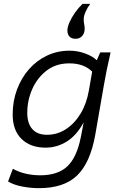

<svg xmlns="http://www.w3.org/2000/svg" viewBox="-20 -770 620 1000"><path d="M183 210Q140 210 95.5 201.5Q51 193 22 175L47 109Q77 126 114 134.5Q151 143 189 143Q281 143 330.5 96.5Q380 50 401 -56L416 -133Q379 -65 328 -33Q277 -1 217 -1Q139 -1 92.5 -46Q46 -91 46 -174Q46 -243 68.5 -303.5Q91 -364 131 -409.5Q171 -455 225 -480.5Q279 -506 342 -506Q384 -506 423.5 -491.5Q463 -477 484 -456L502 -497H556Q544 -445 535.5 -403.5Q527 -362 521 -326L476 -67Q450 78 381.5 144Q313 210 183 210ZM225 -68Q278 -68 323 -97Q368 -126 399.5 -178Q431 -230 443 -299L460 -397Q417 -440 341 -440Q272 -440 223 -402.5Q174 -365 148 -306Q122 -247 122 -182Q122 -127 148.5 -97.5Q175 -68 225 -68ZM450 -750Q435 -730 425.5 -708Q416 -686 416 -670Q416 -656 418.5 -644Q421 -632 421 -621Q421 -597 408 -582.5Q395 -568 373 -568Q353 -568 342 -579.5Q331 -591 331 -611Q331 -629 342 -654Q353 -679 371 -704.5Q389 -730 410 -750Z"/></svg>

Font: Livvic
Style: Italic
Weight: 400
Italic angle: -10°
Designer: Jacques Le Bailly, Baron von Fonthausen
Version: Version 1.001; ttfautohint (v1.8.2)